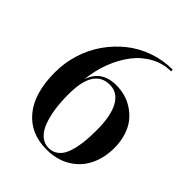

<svg xmlns="http://www.w3.org/2000/svg" viewBox="-215 -882 1014 1014"><g transform="rotate(45 292.0 -375.0)"><path d="M555 -250Q555 -175 525.8 -116.2Q496.5 -57.5 439.8 -23.8Q383 10 306.5 10Q187 10 118.5 -72.8Q50 -155.5 50 -310Q50 -382 71.2 -450Q92.5 -518 131.8 -573.8Q171 -629.5 223.5 -671.5Q276 -713.5 342.2 -736.8Q408.5 -760 480 -760V-747.5Q421 -747.5 368.5 -718.8Q316 -690 278.8 -641.2Q241.5 -592.5 217.2 -528.8Q193 -465 186 -394Q217.5 -491.5 328.5 -491.5Q361 -491.5 392.8 -483Q424.5 -474.5 454 -455.2Q483.5 -436 505.8 -408.5Q528 -381 541.5 -340Q555 -299 555 -250ZM422.5 -250Q422.5 -357.5 391.2 -413.2Q360 -469 302 -469Q188 -469 183 -297.5L182.5 -280Q182.5 -223 189.2 -175.2Q196 -127.5 210.5 -88Q225 -48.5 250.2 -26Q275.5 -3.5 309.5 -3.5Q337 -3.5 357.5 -17.5Q378 -31.5 390 -54Q402 -76.5 409.5 -109.5Q417 -142.5 419.8 -176Q422.5 -209.5 422.5 -250Z"/></g></svg>

Font: Bodoni* 16pt Medium
Style: Regular
Weight: 500
Version: Version 2.3